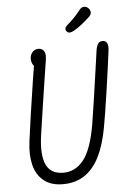

<svg xmlns="http://www.w3.org/2000/svg" viewBox="-62 -997 745 1054"><g transform="rotate(-5 310.0 -470.0)"><path d="M78.5 -239Q95.5 -369.5 128 -579.5Q137 -633.5 145.5 -687.5L157 -644.5Q142 -644.5 133.8 -658.8Q125.5 -673 125.5 -691Q125.5 -705.5 131.8 -717.2Q138 -729 148.5 -735.5Q159 -742 172 -742Q184.5 -742 193.8 -735.5Q203 -729 207 -715.5Q211 -702 208 -681.5Q205.5 -661.5 191 -572Q181 -507.5 169.5 -431.5Q158 -355.5 145.5 -269Q130 -162 154.8 -107.2Q179.5 -52.5 250.5 -52.5Q316.5 -52.5 361.8 -109.8Q407 -167 430.5 -304.5Q445 -392 482 -653.5L488.5 -701Q492 -726 500.2 -740Q508.5 -754 526.5 -754Q538 -754 545 -747.8Q552 -741.5 554.5 -729.8Q557 -718 555 -702.5Q542.5 -603 523.5 -473Q504.5 -343 492 -276.5Q474.5 -183 442.8 -119.8Q411 -56.5 361.2 -23.2Q311.5 10 242 10Q176.5 10 136.5 -22.5Q96.5 -55 82.8 -111Q69 -167 78.5 -239ZM374.5 -824Q398 -837 421.2 -855.8Q444.5 -874.5 464.5 -893.5Q476.5 -905 475.5 -918.2Q474.5 -931.5 464 -941Q458 -947 449.5 -949.2Q441 -951.5 432.2 -948.5Q423.5 -945.5 416 -935.5Q402.5 -917.5 382.5 -896.5Q362.5 -875.5 342.5 -859Q331 -849 329.5 -840.5Q328 -832 335 -824Q341.5 -815.5 351.5 -816Q361.5 -816.5 374.5 -824Z"/></g></svg>

Font: Monaspace Radon Var
Style: Regular
Weight: 400
Designer: Riley Cran and the Lettermatic Team
Version: Version 1.000 (Monaspace Radon Var)